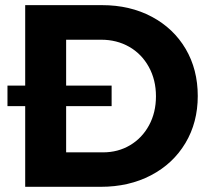

<svg xmlns="http://www.w3.org/2000/svg" viewBox="-20 -720 809 740"><path d="M370.1 -566.9H234.9V-390.1H410.2V-311H234.9V-132.8H377Q435.1 -132.8 481.4 -160.4Q527.8 -188 554.4 -237.1Q581.1 -286.1 581.1 -349.1Q581.1 -412.1 553.5 -462.2Q525.9 -512.2 478 -539.6Q430.2 -566.9 370.1 -566.9ZM368.2 0H77.1V-311H8.8V-390.1H77.1V-700.2H373Q481 -700.2 564.9 -655.5Q648.9 -610.8 695.6 -531.5Q742.2 -452.1 742.2 -350.1Q742.2 -248 694.6 -168.5Q647 -88.9 562 -44.4Q477.1 0 368.2 0Z"/></svg>

Font: Montserrat-SemiBold
Style: Regular
Weight: 600
Designer: Julieta Ulanovsky
Foundry: Julieta Ulanovsky
Version: Version 6.001